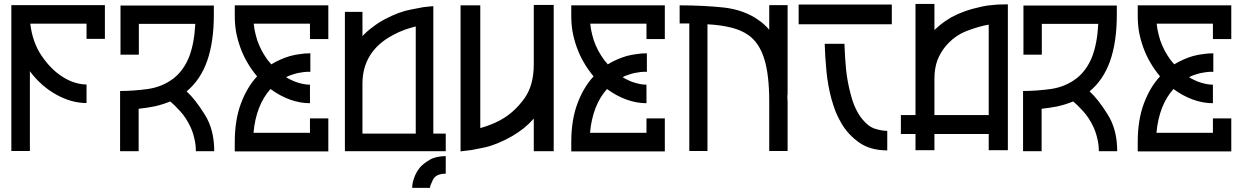

<svg xmlns="http://www.w3.org/2000/svg" viewBox="-20 -750 6163 950"><path d="M36.1 -724.6Q190.4 -724.6 499 -724.6Q499 -668.9 499 -557.6Q468.8 -557.6 408.2 -557.6Q408.2 -582 408.2 -632.8Q315.4 -632.8 129.9 -632.8Q140.6 -541 185.5 -474.6Q230.5 -408.2 286.1 -372.1Q317.4 -351.6 348.6 -341.8Q379.9 -332 408.2 -332Q408.2 -300.8 408.2 -240.2Q333 -240.2 257.8 -282.2Q182.6 -324.2 127.9 -397.5Q127.9 -266.6 127.9 -2.9Q96.7 -2.9 36.1 -2.9Q36.1 -228.5 36.1 -678.7Q36.1 -693.4 36.1 -724.6Z M903.3 -297.9Q945.3 -259.8 992.2 -184.6Q1040 -110.4 1040 -2Q1009.8 -2 949.2 -2Q949.2 -35.2 941.4 -65.4Q934.6 -95.7 922.9 -121.1Q900.4 -168.9 870.1 -201.2Q840.8 -233.4 822.3 -248Q784.2 -232.4 744.1 -223.6Q705.1 -215.8 666 -211.9Q666 -141.6 666 -2Q635.7 -2 574.2 -2Q574.2 -70.3 574.2 -208Q574.2 -208 574.2 -208Q574.2 -208 574.2 -208Q574.2 -239.3 574.2 -299.8Q638.7 -299.8 711.9 -309.6Q784.2 -320.3 838.9 -362.3Q887.7 -400.4 915 -466.8Q941.4 -534.2 946.3 -631.8Q853.5 -631.8 667 -631.8Q667 -581.1 667 -479.5Q636.7 -479.5 576.2 -479.5Q576.2 -560.5 576.2 -722.7Q730.5 -722.7 1038.1 -722.7Q1038.1 -707 1038.1 -676.8Q1038.1 -543 1004.9 -448.2Q971.7 -354.5 903.3 -297.9Z M1604.5 -556.6Q1574.2 -556.6 1513.7 -556.6Q1513.7 -582 1513.7 -632.8Q1509.8 -632.8 1506.8 -632.8Q1502.9 -632.8 1500 -632.8Q1433.6 -632.8 1367.2 -632.8Q1300.8 -632.8 1235.4 -632.8Q1238.3 -603.5 1245.1 -578.1Q1251 -551.8 1262.7 -525.4Q1274.4 -498 1289.1 -475.6Q1302.7 -453.1 1322.3 -431.6Q1344.7 -445.3 1367.2 -455.1Q1388.7 -464.8 1415 -472.7Q1440.4 -479.5 1464.8 -482.4Q1488.3 -486.3 1515.6 -486.3Q1515.6 -456.1 1515.6 -394.5Q1499 -395.5 1484.4 -393.6Q1469.7 -391.6 1454.1 -388.7Q1437.5 -384.8 1423.8 -379.9Q1410.2 -376 1395.5 -368.2Q1409.2 -359.4 1422.9 -353.5Q1435.5 -346.7 1452.1 -341.8Q1467.8 -336.9 1482.4 -334Q1497.1 -331.1 1513.7 -331.1Q1513.7 -299.8 1513.7 -239.3Q1463.9 -239.3 1413.1 -257.8Q1363.3 -276.4 1318.4 -309.6Q1283.2 -270.5 1261.7 -215.8Q1240.2 -160.2 1234.4 -92.8Q1327.1 -92.8 1513.7 -92.8Q1513.7 -116.2 1513.7 -164.1Q1543.9 -164.1 1604.5 -164.1Q1604.5 -109.4 1604.5 -1Q1450.2 -1 1141.6 -1Q1141.6 -16.6 1141.6 -46.9Q1141.6 -156.2 1171.9 -237.3Q1202.1 -318.4 1252 -372.1Q1223.6 -406.2 1204.1 -440.4Q1183.6 -474.6 1168.9 -515.6Q1154.3 -556.6 1147.5 -595.7Q1141.6 -631.8 1141.6 -672.9Q1141.6 -675.8 1141.6 -678.7Q1141.6 -693.4 1141.6 -723.6Q1295.9 -723.6 1604.5 -723.6Q1604.5 -721.7 1604.5 -719.7Q1604.5 -717.8 1604.5 -715.8Q1604.5 -675.8 1604.5 -636.7Q1604.5 -596.7 1604.5 -556.6Z M2124 -88.9Q2144.5 -88.9 2185.5 -88.9Q2185.5 -59.6 2185.5 -2Q2019.5 -2 1686.5 -2Q1686.5 -231.4 1686.5 -691.4Q1714.8 -691.4 1773.4 -691.4Q1773.4 -651.4 1773.4 -571.3Q1795.9 -595.7 1824.2 -616.2Q1851.6 -637.7 1884.8 -655.3Q1955.1 -692.4 2014.6 -703.1Q2073.2 -714.8 2076.2 -714.8Q2091.8 -716.8 2124 -719.7Q2124 -711.9 2124 -704.1Q2124 -696.3 2124 -688.5Q2124 -538.1 2124 -388.7Q2124 -238.3 2124 -88.9ZM1773.4 -336.9Q1773.4 -253.9 1773.4 -88.9Q1861.3 -88.9 2037.1 -88.9Q2037.1 -265.6 2037.1 -619.1Q2013.7 -613.3 1984.4 -603.5Q1954.1 -592.8 1923.8 -576.2Q1848.6 -536.1 1811.5 -476.6Q1773.4 -416 1773.4 -336.9ZM2057.6 79.1Q2074.2 59.6 2105.5 41Q2136.7 22.5 2185.5 22.5Q2185.5 51.8 2185.5 109.4Q2136.7 109.4 2122.1 139.6Q2107.4 168.9 2107.4 179.7Q2078.1 179.7 2019.5 179.7Q2019.5 154.3 2030.3 127Q2040 100.6 2057.6 79.1Z M2621.1 -725.6Q2654.3 -725.6 2719.7 -725.6Q2719.7 -484.4 2719.7 -2Q2686.5 -2 2621.1 -2Q2621.1 -55.7 2621.1 -163.1Q2598.6 -137.7 2572.3 -116.2Q2544.9 -94.7 2513.7 -76.2Q2439.5 -34.2 2377.9 -20.5Q2316.4 -7.8 2313.5 -7.8Q2294.9 -4.9 2258.8 -1Q2258.8 -242.2 2258.8 -723.6Q2291 -723.6 2356.4 -723.6Q2356.4 -521.5 2356.4 -116.2Q2380.9 -123 2411.1 -134.8Q2441.4 -146.5 2471.7 -165Q2529.3 -200.2 2575.2 -263.7Q2621.1 -328.1 2621.1 -432.6Q2621.1 -436.5 2621.1 -440.4Q2621.1 -444.3 2621.1 -447.3Q2621.1 -517.6 2621.1 -586.9Q2621.1 -656.2 2621.1 -725.6Z M3269.5 -556.6Q3239.3 -556.6 3178.7 -556.6Q3178.7 -582 3178.7 -632.8Q3174.8 -632.8 3171.9 -632.8Q3168 -632.8 3165 -632.8Q3098.6 -632.8 3032.2 -632.8Q2965.8 -632.8 2900.4 -632.8Q2903.3 -603.5 2910.2 -578.1Q2916 -551.8 2927.7 -525.4Q2939.5 -498 2954.1 -475.6Q2967.8 -453.1 2987.3 -431.6Q3009.8 -445.3 3032.2 -455.1Q3053.7 -464.8 3080.1 -472.7Q3105.5 -479.5 3129.9 -482.4Q3153.3 -486.3 3180.7 -486.3Q3180.7 -456.1 3180.7 -394.5Q3164.1 -395.5 3149.4 -393.6Q3134.8 -391.6 3119.1 -388.7Q3102.5 -384.8 3088.9 -379.9Q3075.2 -376 3060.5 -368.2Q3074.2 -359.4 3087.9 -353.5Q3100.6 -346.7 3117.2 -341.8Q3132.8 -336.9 3147.5 -334Q3162.1 -331.1 3178.7 -331.1Q3178.7 -299.8 3178.7 -239.3Q3128.9 -239.3 3078.1 -257.8Q3028.3 -276.4 2983.4 -309.6Q2948.2 -270.5 2926.8 -215.8Q2905.3 -160.2 2899.4 -92.8Q2992.2 -92.8 3178.7 -92.8Q3178.7 -116.2 3178.7 -164.1Q3209 -164.1 3269.5 -164.1Q3269.5 -109.4 3269.5 -1Q3115.2 -1 2806.6 -1Q2806.6 -16.6 2806.6 -46.9Q2806.6 -156.2 2836.9 -237.3Q2867.2 -318.4 2917 -372.1Q2888.7 -406.2 2869.1 -440.4Q2848.6 -474.6 2834 -515.6Q2819.3 -556.6 2812.5 -595.7Q2806.6 -631.8 2806.6 -672.9Q2806.6 -675.8 2806.6 -678.7Q2806.6 -693.4 2806.6 -723.6Q2960.9 -723.6 3269.5 -723.6Q3269.5 -721.7 3269.5 -719.7Q3269.5 -717.8 3269.5 -715.8Q3269.5 -675.8 3269.5 -636.7Q3269.5 -596.7 3269.5 -556.6Z M3876 -724.6Q3876 -724.6 3877 -724.6Q3877 -576.2 3877 -280.3Q3876 -280.3 3876 -280.3Q3876 -271.5 3876 -263.7Q3877 -255.9 3877 -247.1Q3877 -166 3877 -2.9Q3846.7 -2.9 3786.1 -2.9Q3786.1 -84 3786.1 -247.1Q3786.1 -379.9 3761.7 -458Q3737.3 -537.1 3684.6 -575.2Q3649.4 -600.6 3598.6 -613.3Q3548.8 -626 3480.5 -629.9Q3480.5 -420.9 3480.5 -2.9Q3451.2 -2.9 3390.6 -2.9Q3390.6 -212.9 3390.6 -633.8Q3378.9 -633.8 3367.2 -633.8Q3355.5 -633.8 3342.8 -633.8Q3342.8 -664.1 3342.8 -723.6Q3457 -723.6 3560.5 -712.9Q3664.1 -701.2 3736.3 -648.4Q3751 -638.7 3762.7 -627Q3775.4 -616.2 3786.1 -602.5Q3786.1 -643.6 3786.1 -724.6Q3816.4 -724.6 3876 -724.6Z M4188.5 -286.1Q4199.2 -243.2 4213.9 -212.9Q4228.5 -182.6 4245.1 -162.1Q4275.4 -124 4308.6 -113.3Q4342.8 -102.5 4370.1 -102.5Q4370.1 -70.3 4370.1 -5.9Q4287.1 -5.9 4232.4 -43.9Q4177.7 -82 4144.5 -137.7Q4127 -167 4114.3 -198.2Q4102.5 -230.5 4093.8 -260.7Q4076.2 -326.2 4069.3 -396.5Q4062.5 -466.8 4060.5 -533.2Q4092.8 -533.2 4158.2 -533.2Q4160.2 -471.7 4166 -408.2Q4172.9 -343.8 4188.5 -286.1ZM3931.6 -727.5Q4085.9 -727.5 4392.6 -727.5Q4392.6 -695.3 4392.6 -629.9Q4239.3 -629.9 3931.6 -629.9Q3931.6 -663.1 3931.6 -727.5Z M4917 -727.5Q4933.6 -727.5 4966.8 -728.5Q4966.8 -488.3 4966.8 -6.8Q4934.6 -6.8 4872.1 -6.8Q4872.1 -33.2 4872.1 -86.9Q4782.2 -86.9 4603.5 -86.9Q4603.5 -60.5 4603.5 -6.8Q4572.3 -6.8 4509.8 -6.8Q4509.8 -33.2 4509.8 -86.9Q4485.4 -86.9 4437.5 -86.9Q4437.5 -118.2 4437.5 -180.7Q4460.9 -180.7 4509.8 -180.7Q4509.8 -364.3 4509.8 -730.5Q4541 -730.5 4603.5 -730.5Q4603.5 -687.5 4603.5 -601.6Q4617.2 -614.3 4629.9 -625Q4642.6 -635.7 4657.2 -645.5Q4672.9 -656.2 4686.5 -664.1Q4701.2 -671.9 4717.8 -679.7Q4743.2 -690.4 4765.6 -698.2Q4789.1 -706.1 4815.4 -711.9Q4841.8 -718.8 4866.2 -722.7Q4890.6 -725.6 4917 -727.5ZM4603.5 -180.7Q4693.4 -180.7 4872.1 -180.7Q4872.1 -330.1 4872.1 -627.9Q4828.1 -621.1 4765.6 -597.7Q4703.1 -574.2 4658.2 -520.5Q4633.8 -491.2 4618.2 -452.1Q4603.5 -412.1 4603.5 -360.4Q4603.5 -358.4 4603.5 -355.5Q4603.5 -353.5 4603.5 -351.6Q4603.5 -308.6 4603.5 -266.6Q4603.5 -223.6 4603.5 -180.7Z M5371.1 -297.9Q5413.1 -259.8 5460 -184.6Q5507.8 -110.4 5507.8 -2Q5477.5 -2 5417 -2Q5417 -35.2 5409.2 -65.4Q5402.3 -95.7 5390.6 -121.1Q5368.2 -168.9 5337.9 -201.2Q5308.6 -233.4 5290 -248Q5252 -232.4 5211.9 -223.6Q5172.9 -215.8 5133.8 -211.9Q5133.8 -141.6 5133.8 -2Q5103.5 -2 5042 -2Q5042 -70.3 5042 -208Q5042 -208 5042 -208Q5042 -208 5042 -208Q5042 -239.3 5042 -299.8Q5106.4 -299.8 5179.7 -309.6Q5252 -320.3 5306.6 -362.3Q5355.5 -400.4 5382.8 -466.8Q5409.2 -534.2 5414.1 -631.8Q5321.3 -631.8 5134.8 -631.8Q5134.8 -581.1 5134.8 -479.5Q5104.5 -479.5 5043.9 -479.5Q5043.9 -560.5 5043.9 -722.7Q5198.2 -722.7 5505.9 -722.7Q5505.9 -707 5505.9 -676.8Q5505.9 -543 5472.7 -448.2Q5439.5 -354.5 5371.1 -297.9Z M6072.3 -556.6Q6042 -556.6 5981.4 -556.6Q5981.4 -582 5981.4 -632.8Q5977.5 -632.8 5974.6 -632.8Q5970.7 -632.8 5967.8 -632.8Q5901.4 -632.8 5835 -632.8Q5768.6 -632.8 5703.1 -632.8Q5706.1 -603.5 5712.9 -578.1Q5718.8 -551.8 5730.5 -525.4Q5742.2 -498 5756.8 -475.6Q5770.5 -453.1 5790 -431.6Q5812.5 -445.3 5835 -455.1Q5856.4 -464.8 5882.8 -472.7Q5908.2 -479.5 5932.6 -482.4Q5956.1 -486.3 5983.4 -486.3Q5983.4 -456.1 5983.4 -394.5Q5966.8 -395.5 5952.1 -393.6Q5937.5 -391.6 5921.9 -388.7Q5905.3 -384.8 5891.6 -379.9Q5877.9 -376 5863.3 -368.2Q5877 -359.4 5890.6 -353.5Q5903.3 -346.7 5919.9 -341.8Q5935.5 -336.9 5950.2 -334Q5964.8 -331.1 5981.4 -331.1Q5981.4 -299.8 5981.4 -239.3Q5931.6 -239.3 5880.9 -257.8Q5831.1 -276.4 5786.1 -309.6Q5751 -270.5 5729.5 -215.8Q5708 -160.2 5702.1 -92.8Q5794.9 -92.8 5981.4 -92.8Q5981.4 -116.2 5981.4 -164.1Q6011.7 -164.1 6072.3 -164.1Q6072.3 -109.4 6072.3 -1Q5918 -1 5609.4 -1Q5609.4 -16.6 5609.4 -46.9Q5609.4 -156.2 5639.6 -237.3Q5669.9 -318.4 5719.7 -372.1Q5691.4 -406.2 5671.9 -440.4Q5651.4 -474.6 5636.7 -515.6Q5622.1 -556.6 5615.2 -595.7Q5609.4 -631.8 5609.4 -672.9Q5609.4 -675.8 5609.4 -678.7Q5609.4 -693.4 5609.4 -723.6Q5763.7 -723.6 6072.3 -723.6Q6072.3 -721.7 6072.3 -719.7Q6072.3 -717.8 6072.3 -715.8Q6072.3 -675.8 6072.3 -636.7Q6072.3 -596.7 6072.3 -556.6Z"/></svg>

Font: Oishi
Style: Regular
Weight: 400
Designer: bBranding
Version: Version 1.0